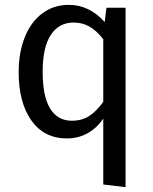

<svg xmlns="http://www.w3.org/2000/svg" viewBox="-20 -559 630 792"><path d="M498 -527V213L406 202V-70Q380 -31 341.5 -9.5Q303 12 256 12Q162 12 109.5 -62Q57 -136 57 -261Q57 -342 82 -405Q107 -468 154 -503.5Q201 -539 264 -539Q348 -539 412 -468L419 -527ZM406 -139V-397Q380 -431 350.5 -448.5Q321 -466 284 -466Q223 -466 189.5 -415Q156 -364 156 -263Q156 -161 187 -111Q218 -61 276 -61Q318 -61 348 -80.5Q378 -100 406 -139Z"/></svg>

Font: FiraGOUPP
Style: Medium
Weight: 400
Designer: bBox Type
Foundry: bBox Type GmbH
Version: Version 1.001